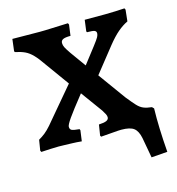

<svg xmlns="http://www.w3.org/2000/svg" viewBox="-93 -544 703 762"><g transform="rotate(-15 258.0 -163.0)"><path d="M437 137 422 54Q416 24 400.5 12Q385 0 349 0Q339 0 316.5 2Q294 4 265 6L262 1L269 -43Q291 -44 300.5 -48.5Q310 -53 310 -62Q310 -68 306.5 -75Q303 -82 296 -93L232 -181Q185 -122 168 -97.5Q151 -73 151 -65Q151 -54 159 -50.5Q167 -47 190 -45L192 -40L186 4Q166 2 147.5 1.5Q129 1 114.5 0.5Q100 0 92 0Q78 0 58 1Q38 2 20 3L17 -3L24 -46Q38 -54 50 -63.5Q62 -73 76.5 -89.5Q91 -106 114 -134L196 -231L126 -328Q107 -356 92 -371.5Q77 -387 61 -394.5Q45 -402 21 -407L19 -411L25 -460Q48 -460 76.5 -459.5Q105 -459 137 -459Q158 -459 190.5 -460.5Q223 -462 254 -463L257 -457L251 -412Q229 -412 220 -407.5Q211 -403 211 -393Q211 -384 215.5 -375Q220 -366 233 -347L279 -283L330 -349Q347 -371 351.5 -379.5Q356 -388 356 -395Q356 -403 348.5 -406Q341 -409 318 -409L316 -413L322 -459H406Q424 -459 447.5 -460Q471 -461 486 -462L489 -456L484 -409Q463 -399 442.5 -381.5Q422 -364 398 -334L317 -232L398 -120Q418 -95 430.5 -81.5Q443 -68 456.5 -62.5Q470 -57 490 -55L497 -48Q496 -9 497.5 35.5Q499 80 503 132Z"/></g></svg>

Font: Alegreya SemiBold
Style: Regular
Weight: 600
Designer: Juan Pablo del Peral
Foundry: Huerta Tipografica
Version: Version 2.009